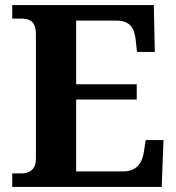

<svg xmlns="http://www.w3.org/2000/svg" viewBox="-20 -734 693 754"><path d="M28 0H615L622 -184H552L545 -137C538 -93 516 -61 464 -61H279V-343H517V-403H279V-653H437C489 -653 508 -626 513 -577L518 -530H588L584 -714H28V-661H62C94 -661 121 -653 121 -599V-110C121 -69 97 -53 63 -53H28Z"/></svg>

Font: Noto Serif Georgian Bold
Style: Regular
Weight: 700
Designer: Monotype Design Team, Akaki Razmadze
Foundry: Google LLC
Version: Version 2.003